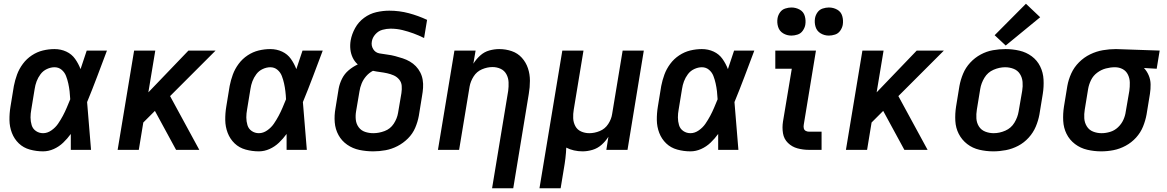

<svg xmlns="http://www.w3.org/2000/svg" viewBox="-20 -800 6232 1025"><path d="M210 8Q239 8 267 -4.5Q295 -17 317.5 -38.5Q340 -60 358 -85Q358 -43 358 0H466Q460 -64 455.5 -127.5Q451 -191 445 -255Q473 -323 499 -392Q525 -461 551 -530H443Q427 -480 410 -431Q399 -460 381 -485.5Q363 -511 334 -524.5Q305 -538 271 -538Q240 -538 209 -530.5Q178 -523 150 -504.5Q122 -486 102 -459Q82 -432 71 -402Q60 -372 54 -341L36 -231Q30 -195 30.5 -159Q31 -123 43.5 -90.5Q56 -58 80.5 -34.5Q105 -11 139.5 -1.5Q174 8 210 8ZM210 -89Q189 -89 172 -100.5Q155 -112 149 -132Q143 -152 143 -173Q143 -194 147 -215L165 -325Q168 -346 175.5 -366Q183 -386 196.5 -404Q210 -422 230.5 -431.5Q251 -441 271 -441Q293 -441 309 -427.5Q325 -414 332.5 -394.5Q340 -375 344.5 -354.5Q349 -334 351.5 -313Q354 -292 355 -270Q346 -248 336.5 -225.5Q327 -203 315.5 -181.5Q304 -160 290 -139.5Q276 -119 254.5 -104Q233 -89 210 -89Z M608 0H721L745 -146L807 -208L920 0H1044L888 -287L1131 -530H986L772 -307L809 -530H696Z M1362 8Q1391 8 1419 -4.5Q1447 -17 1469.5 -38.5Q1492 -60 1510 -85Q1510 -43 1510 0H1618Q1612 -64 1607.5 -127.5Q1603 -191 1597 -255Q1625 -323 1651 -392Q1677 -461 1703 -530H1595Q1579 -480 1562 -431Q1551 -460 1533 -485.5Q1515 -511 1486 -524.5Q1457 -538 1423 -538Q1392 -538 1361 -530.5Q1330 -523 1302 -504.5Q1274 -486 1254 -459Q1234 -432 1223 -402Q1212 -372 1206 -341L1188 -231Q1182 -195 1182.5 -159Q1183 -123 1195.5 -90.5Q1208 -58 1232.5 -34.5Q1257 -11 1291.5 -1.5Q1326 8 1362 8ZM1362 -89Q1341 -89 1324 -100.5Q1307 -112 1301 -132Q1295 -152 1295 -173Q1295 -194 1299 -215L1317 -325Q1320 -346 1327.5 -366Q1335 -386 1348.5 -404Q1362 -422 1382.5 -431.5Q1403 -441 1423 -441Q1445 -441 1461 -427.5Q1477 -414 1484.5 -394.5Q1492 -375 1496.5 -354.5Q1501 -334 1503.5 -313Q1506 -292 1507 -270Q1498 -248 1488.5 -225.5Q1479 -203 1467.5 -181.5Q1456 -160 1442 -139.5Q1428 -119 1406.5 -104Q1385 -89 1362 -89Z M1973 8Q2005 8 2038 2Q2071 -4 2102 -20Q2133 -36 2158 -61Q2183 -86 2196.5 -117.5Q2210 -149 2216 -182L2233 -287Q2237 -309 2238.5 -331Q2240 -353 2236.5 -374Q2233 -395 2223.5 -413.5Q2214 -432 2200 -446.5Q2186 -461 2168 -471.5Q2150 -482 2130 -488.5Q2110 -495 2089.5 -500.5Q2069 -506 2048 -508.5Q2027 -511 2005.5 -515Q1984 -519 1972.5 -537.5Q1961 -556 1965 -578Q1968 -599 1984 -617Q2000 -635 2022 -641Q2044 -647 2065 -647Q2098 -647 2128.5 -639.5Q2159 -632 2187.5 -621.5Q2216 -611 2244 -597L2260 -694Q2213 -716 2162.5 -729.5Q2112 -743 2058 -743Q2024 -743 1989 -735Q1954 -727 1924 -705Q1894 -683 1876 -650.5Q1858 -618 1852 -584Q1848 -560 1850.5 -536.5Q1853 -513 1863 -492Q1873 -471 1890 -456Q1864 -444 1841.5 -425Q1819 -406 1806 -380Q1793 -354 1788 -327L1771 -222Q1764 -184 1767 -147Q1770 -110 1787 -79Q1804 -48 1833.5 -27.5Q1863 -7 1899 0.5Q1935 8 1973 8ZM1973 -89Q1950 -89 1929 -96Q1908 -103 1895 -120.5Q1882 -138 1879.5 -160.5Q1877 -183 1881 -206L1899 -312Q1902 -333 1910.5 -354Q1919 -375 1934.5 -393Q1950 -411 1971 -422Q1989 -418 2008.5 -415.5Q2028 -413 2046.5 -409Q2065 -405 2082 -397.5Q2099 -390 2111 -375.5Q2123 -361 2124.5 -342Q2126 -323 2123 -303L2105 -197Q2100 -167 2082 -139.5Q2064 -112 2033.5 -100.5Q2003 -89 1973 -89Z M2607 205H2720L2803 -299Q2809 -334 2809 -369Q2809 -404 2798.5 -435.5Q2788 -467 2766 -491.5Q2744 -516 2712 -527Q2680 -538 2645 -538Q2619 -538 2592 -530.5Q2565 -523 2543.5 -503.5Q2522 -484 2507 -460L2519 -530H2406L2318 0H2431L2487 -338Q2492 -366 2508.5 -392Q2525 -418 2553 -430Q2581 -442 2609 -442Q2633 -442 2653 -432.5Q2673 -423 2683.5 -403.5Q2694 -384 2695 -361Q2696 -338 2693 -315Z M2860 205H2973L2990 102Q2995 74 2998.5 45Q3002 16 3003 -12Q3022 -2 3044.5 3Q3067 8 3090 8Q3116 8 3143 0Q3170 -8 3191.5 -27Q3213 -46 3228 -70L3217 0H3330L3417 -530H3304L3248 -192Q3244 -164 3227 -138Q3210 -112 3182 -100.5Q3154 -89 3126 -89Q3103 -89 3082.5 -98Q3062 -107 3051.5 -126.5Q3041 -146 3040 -169Q3039 -192 3043 -215L3095 -530H2982Z M3666 8Q3695 8 3723 -4.5Q3751 -17 3773.5 -38.5Q3796 -60 3814 -85Q3814 -43 3814 0H3922Q3916 -64 3911.5 -127.5Q3907 -191 3901 -255Q3929 -323 3955 -392Q3981 -461 4007 -530H3899Q3883 -480 3866 -431Q3855 -460 3837 -485.5Q3819 -511 3790 -524.5Q3761 -538 3727 -538Q3696 -538 3665 -530.5Q3634 -523 3606 -504.5Q3578 -486 3558 -459Q3538 -432 3527 -402Q3516 -372 3510 -341L3492 -231Q3486 -195 3486.5 -159Q3487 -123 3499.5 -90.5Q3512 -58 3536.5 -34.5Q3561 -11 3595.5 -1.5Q3630 8 3666 8ZM3666 -89Q3645 -89 3628 -100.5Q3611 -112 3605 -132Q3599 -152 3599 -173Q3599 -194 3603 -215L3621 -325Q3624 -346 3631.5 -366Q3639 -386 3652.5 -404Q3666 -422 3686.5 -431.5Q3707 -441 3727 -441Q3749 -441 3765 -427.5Q3781 -414 3788.5 -394.5Q3796 -375 3800.5 -354.5Q3805 -334 3807.5 -313Q3810 -292 3811 -270Q3802 -248 3792.5 -225.5Q3783 -203 3771.5 -181.5Q3760 -160 3746 -139.5Q3732 -119 3710.5 -104Q3689 -89 3666 -89Z M4299 0H4366V-97H4299Q4289 -97 4281 -101.5Q4273 -106 4271 -115.5Q4269 -125 4271 -135L4336 -530H4119V-433H4207L4160 -151Q4155 -119 4160 -88.5Q4165 -58 4186.5 -37Q4208 -16 4237.5 -8Q4267 0 4299 0ZM4405 -610Q4421 -610 4438 -615.5Q4455 -621 4465.5 -636Q4476 -651 4479 -667Q4483 -691 4476.5 -714Q4470 -737 4449.5 -748.5Q4429 -760 4405 -760Q4389 -760 4372 -754.5Q4355 -749 4344.5 -734.5Q4334 -720 4331 -703Q4327 -679 4334 -656.5Q4341 -634 4361 -622Q4381 -610 4405 -610ZM4205 -610Q4221 -610 4238 -615.5Q4255 -621 4265.5 -636Q4276 -651 4279 -667Q4283 -691 4276.5 -714Q4270 -737 4249.5 -748.5Q4229 -760 4205 -760Q4189 -760 4172 -754.5Q4155 -749 4144.5 -734.5Q4134 -720 4131 -703Q4127 -679 4134 -656.5Q4141 -634 4161 -622Q4181 -610 4205 -610Z M4496 0H4609L4633 -146L4695 -208L4808 0H4932L4776 -287L5019 -530H4874L4660 -307L4697 -530H4584Z M5283 8Q5316 8 5350 1.5Q5384 -5 5415.5 -21.5Q5447 -38 5471.5 -65Q5496 -92 5509.5 -124Q5523 -156 5529 -189L5547 -299Q5553 -337 5551 -375Q5549 -413 5533 -445.5Q5517 -478 5488 -499.5Q5459 -521 5422.5 -529.5Q5386 -538 5348 -538Q5315 -538 5281 -532Q5247 -526 5215.5 -509Q5184 -492 5159.5 -465.5Q5135 -439 5121.5 -406.5Q5108 -374 5102 -341L5084 -231Q5078 -193 5080 -155Q5082 -117 5098.5 -85Q5115 -53 5143.5 -31Q5172 -9 5208.5 -0.5Q5245 8 5283 8ZM5285 -89Q5261 -89 5239.5 -97.5Q5218 -106 5206 -125Q5194 -144 5192.5 -167.5Q5191 -191 5195 -215L5213 -325Q5218 -356 5235.5 -385Q5253 -414 5284 -427.5Q5315 -441 5346 -441Q5370 -441 5391.5 -432.5Q5413 -424 5425 -405Q5437 -386 5439 -362.5Q5441 -339 5437 -315L5418 -205Q5413 -174 5395.5 -145Q5378 -116 5347 -102.5Q5316 -89 5285 -89ZM5349 -557 5533 -708 5457 -780 5290 -612Z M5859 8Q5892 8 5925 1.5Q5958 -5 5989.5 -22Q6021 -39 6045 -65.5Q6069 -92 6082 -124Q6095 -156 6101 -189L6119 -299Q6123 -325 6122.5 -350Q6122 -375 6112.5 -397.5Q6103 -420 6087 -437L6155 -433L6171 -530L5938 -538H5937Q5903 -538 5868 -532Q5833 -526 5800 -510Q5767 -494 5740.5 -467.5Q5714 -441 5699 -408Q5684 -375 5678 -341L5660 -231Q5654 -193 5656 -155Q5658 -117 5674 -85Q5690 -53 5719 -31Q5748 -9 5784.5 -0.5Q5821 8 5859 8ZM5861 -89Q5837 -89 5815.5 -97.5Q5794 -106 5782 -125.5Q5770 -145 5768.5 -168Q5767 -191 5771 -215L5789 -325Q5793 -349 5804.5 -372.5Q5816 -396 5837.5 -412Q5859 -428 5883.5 -434.5Q5908 -441 5932 -441Q5955 -441 5973.5 -431Q5992 -421 6001.5 -401.5Q6011 -382 6011.5 -359.5Q6012 -337 6009 -315L5990 -205Q5987 -182 5977 -160Q5967 -138 5948.5 -120.5Q5930 -103 5906.5 -96Q5883 -89 5861 -89Z"/></svg>

Font: Iosevka Sparkle SmBdObl
Style: Regular
Weight: 600
Italic angle: -9°
Designer: Belleve Invis
Foundry: Belleve Invis
Version: Version 4.5.0; ttfautohint (v1.8.3)